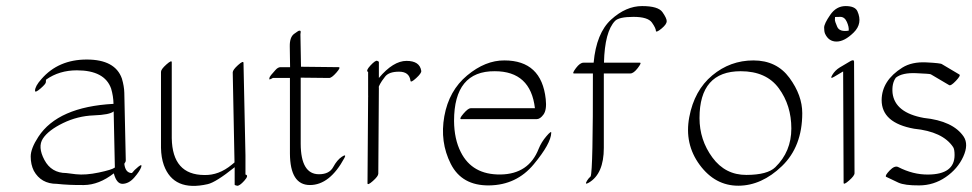

<svg xmlns="http://www.w3.org/2000/svg" viewBox="-20 -574 3170 626"><path d="M379.4 25.4Q359.9 25.4 351.1 -8.8Q302.7 28.8 253.7 29.3Q204.6 29.8 165 25.4Q113.8 25.4 90.3 -17.1Q80.1 -37.6 80.1 -63.7Q80.1 -89.8 105 -127.9Q168.9 -225.6 350.1 -235.4Q349.6 -260.7 342.3 -285.2Q321.3 -344.7 230.5 -344.7Q173.3 -344.7 130.4 -314.5Q129.4 -312 129.6 -306.4Q129.9 -300.8 112.1 -285.4Q94.2 -270 94.2 -278.3Q94.2 -293 115.2 -316.4Q170.4 -379.9 262.9 -379.9Q355.5 -379.9 377.4 -317.9Q384.8 -293 385.3 -271.5L390.1 -50.8Q390.1 -46.4 385.3 -40Q388.7 -9.8 410.2 -9.8Q417.5 -19.5 430.9 -30.3Q444.3 -41 440.4 -29.3Q435.5 -15.6 418 4.6Q400.4 24.9 379.4 25.4ZM350.6 -210.9Q337.9 -199.7 285.4 -197.8Q232.9 -195.8 185.3 -172.6Q137.7 -149.4 119.9 -122.3Q102.1 -95.2 124.8 -52.5Q147.5 -9.8 196.3 -9.8Q196.3 -9.8 227.5 -5.9Q259.3 -2.4 302.2 -11.5Q345.2 -20.5 354.5 -27.8Z M780.3 -67.4V-4.9Q792.5 -2.4 776.4 15.4Q760.3 33.2 752.7 31.5Q745.1 29.8 745.1 28.3V-28.8Q683.6 20.5 657.2 26.4Q545.9 51.8 514.2 -35.6Q505.4 -60.5 504.9 -92.3V-339.8Q504.9 -348.1 522.5 -363.8Q540 -379.4 540 -371.1V-123.5Q542 -3.9 646 -3.4Q693.4 -2 735.8 -37.1Q740.7 -41 744.6 -44.4Q741.7 -191.4 738.8 -337.9Q738.8 -346.2 756.1 -361.8Q773.4 -377.4 773.9 -369.1Z M925.8 -355Q925.3 -393.1 924.8 -422.9Q924.3 -452.6 938.7 -463.4Q953.1 -474.1 955.8 -474.1Q958.5 -474.1 959.2 -473.6Q960 -473.1 960.2 -471.9Q960.4 -470.7 960.4 -469.5Q960.4 -468.3 960 -466.1Q959.5 -463.9 959.5 -462.4L961.4 -356.4L1084 -355Q1092.3 -355 1076.7 -337.2Q1061 -319.3 1052.7 -319.8Q1006.8 -320.3 960.4 -320.8V-105Q960.9 -5.9 1020 -5.9Q1053.7 -5.9 1066.4 -29.3Q1079.1 -52.7 1094.7 -63Q1110.4 -73.2 1103 -59.1Q1055.2 29.3 990.5 29.3Q925.8 29.3 925.3 -73.7V-319.8H869.6Q856.9 -312.5 857.9 -316.9L858.4 -318.4Q858.4 -323.2 864 -329.6Q869.6 -335.9 877.9 -345.5Q886.2 -355 894.5 -355Z M1215.3 -319.8Q1262.2 -375.5 1305.4 -375.5Q1348.6 -375.5 1353.5 -342.8Q1354.5 -335.4 1336.9 -319.3Q1319.3 -303.2 1318.4 -310.5Q1314.5 -340.3 1281.2 -340.3Q1248 -340.3 1235.6 -324.2Q1223.1 -308.1 1219.2 -300.3Q1214.4 -291 1214.8 -290Q1215.3 -289.1 1215.3 -288.6L1213.4 -7.8Q1213.4 0.5 1195.8 16.1Q1178.2 31.7 1178.2 23.4L1180.2 -257.3Q1180.2 -258.3 1180.4 -260.3Q1180.7 -262.2 1180.2 -263.2V-339.4Q1171.4 -342.8 1187.7 -360.4Q1204.1 -377.9 1209.7 -375.7Q1215.3 -373.5 1215.3 -372.1Z M1482.4 -78.1Q1519.5 -3.9 1611.8 -5.1Q1704.1 -6.3 1736.3 -88.9Q1745.1 -110.8 1761.5 -129.9Q1777.8 -148.9 1777.3 -141.1Q1776.4 -106 1720.2 -38.3Q1664.1 29.3 1575 30.5Q1485.8 31.7 1449.7 -39.8Q1413.6 -111.3 1428.7 -195.1Q1443.8 -278.8 1503.2 -328.1Q1562.5 -377.4 1624.5 -377Q1745.6 -377 1759.3 -251Q1763.2 -216.3 1752.2 -200.9Q1741.2 -185.5 1729.5 -185.5H1483.9Q1475.6 -185.5 1491 -203.4Q1506.3 -221.2 1514.6 -221.2H1724.1Q1710 -341.8 1593.3 -341.8Q1460.4 -342.8 1460.4 -179.7Q1460.9 -120.1 1482.4 -78.1Z M2066.4 -369.6Q2072.8 -369.6 2059.3 -352.1Q2045.9 -334.5 2035.2 -334.5H1948.7V-91.8Q1948.7 -7.3 1899.9 21.5Q1884.8 30.3 1894 15.1Q1897.9 8.3 1905.8 1Q1913.6 -19 1913.1 -334.5H1851.1Q1844.7 -334.5 1857.9 -352.1Q1871.1 -369.6 1882.3 -369.6H1915.5Q1924.3 -466.3 1972.7 -510.3Q2021 -554.2 2073.5 -554.2Q2126 -554.2 2139.9 -534.4Q2153.8 -514.6 2153.8 -504.9Q2153.8 -495.1 2137.5 -481.4Q2121.1 -467.8 2118.7 -472.2Q2118.7 -481.9 2105.5 -500.5Q2092.3 -519 2045.4 -519Q1998.5 -519 1985.4 -505.9Q1951.7 -471.2 1949.2 -369.6Z M2595.7 -205.1Q2595.7 -96.2 2529.5 -32.5Q2463.4 31.2 2387.5 31.5Q2311.5 31.7 2261.2 -36.6Q2210.9 -105 2227.3 -192.1Q2243.7 -279.3 2302.2 -328.1Q2360.8 -377 2436.5 -377Q2512.2 -377 2554 -320.1Q2595.7 -263.2 2595.7 -205.1ZM2395 -341.8Q2260.7 -341.8 2260.7 -189Q2260.7 -117.7 2302.7 -60.5Q2344.7 -3.4 2413.6 -3.7Q2482.4 -3.9 2507.8 -28.8Q2560.1 -79.6 2560.1 -155Q2560.1 -230.5 2519.3 -286.1Q2478.5 -341.8 2395 -341.8Z M2775.4 -537.6Q2793.5 -497.6 2763.4 -468Q2733.4 -438.5 2707.5 -438.5Q2681.6 -438.5 2669.9 -464.4Q2667 -471.7 2667 -484.1Q2667 -496.6 2686.8 -525.4Q2706.5 -554.2 2737.1 -554.2Q2767.6 -554.2 2775.4 -537.6ZM2747.1 -474.1Q2748.5 -485.8 2741.2 -502.4Q2733.9 -519 2719.7 -519Q2705.6 -519 2702.6 -518.6Q2702.1 -515.1 2702.1 -509.5Q2702.1 -503.9 2709.7 -486.6Q2717.3 -469.2 2747.1 -474.1ZM2717.8 -354 2752.4 -374.5Q2764.2 -381.3 2764.6 -373L2766.1 -9.3Q2766.1 -1 2748.3 14.6Q2730.5 30.3 2730.5 22L2729 -340.8H2728.5L2699.7 -323.7Q2684.6 -314.5 2693.6 -329.6Q2702.6 -344.7 2717.8 -354Z M2908.7 -29.3Q2957 -4.4 3005.9 -4.9Q3092.3 -5.4 3092.3 -68.4Q3092.3 -87.9 3087.4 -94.7Q3053.7 -145 2960.4 -154.3Q2854.5 -173.3 2854.5 -247.6Q2855 -311.5 2921.9 -353.5Q2953.1 -373 3000.5 -370.6Q3047.9 -368.2 3051.3 -364.7L3107.9 -331.1Q3113.3 -328.1 3096.7 -310.5Q3080.1 -293 3074.7 -296.4L3017.6 -330.1Q3017.1 -330.1 3014.6 -331.8Q3012.2 -333.5 2967 -335.4Q2921.9 -337.4 2900.9 -320.8Q2887.2 -302.2 2890.1 -270.5Q2897.9 -206.5 2992.2 -189.5Q3087.4 -179.7 3122.1 -128.4Q3138.7 -103 3120.6 -63.2Q3102.5 -23.4 3063.5 3.4Q3024.4 30.3 2977.1 30.5Q2929.7 30.8 2909.2 21.5Q2888.7 12.2 2869.1 2.4Q2864.3 -1 2880.6 -18.1Q2897 -35.2 2908.7 -29.3Z"/></svg>

Font: ML-NILA03
Style: Regular
Weight: 400
Designer: CLT@C-DIT
Version: Version ML-NILA03 1.0